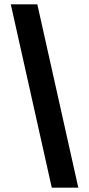

<svg xmlns="http://www.w3.org/2000/svg" viewBox="-20 -790 413 890"><path d="M30 -770H153L343 80H220Z"/></svg>

Font: Instrument Sans SemiCondensed
Style: Bold
Weight: 700
Width: 4
Designer: Rodrigo Fuenzalida
Foundry: fragTYPE
Version: Version 1.000;gftools[0.9.28]